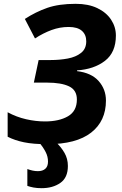

<svg xmlns="http://www.w3.org/2000/svg" viewBox="-20 -744 636 1004"><path d="M227 10Q154 10 105.5 0Q57 -10 20 -29V-157Q66 -132 116.5 -120.5Q167 -109 215 -109Q289 -109 335.5 -136Q382 -163 382 -224Q382 -273 341 -292.5Q300 -312 226 -312H157L182 -430H244Q292 -430 334.5 -438Q377 -446 404 -467.5Q431 -489 431 -528Q431 -563 408 -583Q385 -603 339 -603Q293 -603 249.5 -587Q206 -571 163 -543L110 -645Q167 -682 227.5 -703Q288 -724 376 -724Q442 -724 489 -701.5Q536 -679 561 -641Q586 -603 586 -558Q586 -470 529 -426Q472 -382 383 -376V-372Q458 -363 496 -320Q534 -277 534 -218Q534 -111 456.5 -50.5Q379 10 227 10ZM198 240Q173 240 155 236.5Q137 233 123 228V140Q137 145 150.5 148Q164 151 178 151Q203 151 217 138.5Q231 126 231 101Q231 75 219 51.5Q207 28 185 0H273Q299 24 317 55Q335 86 335 124Q335 185 295.5 212.5Q256 240 198 240Z"/></svg>

Font: Noto IKEA Latin
Style: Bold Italic
Weight: 700
Italic angle: -12°
Designer: Monotype Design Team
Foundry: Monotype Imaging Inc.
Version: Version 1.0